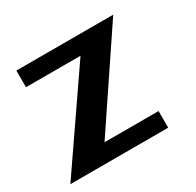

<svg xmlns="http://www.w3.org/2000/svg" viewBox="-105 -556 686 673"><g transform="rotate(-30 238.0 -219.5)"><path d="M427.2 -439.5 177.2 -67.4H396V0H0L255.9 -372.1H35.2V-439.5Z"/></g></svg>

Font: Aqlam Corner
Style: Regular
Weight: 400
Designer: Developer/ Husham Jawad
Version: Version 1.00;December 29, 2020;FontCreator 13.0.0.2683 32-bi